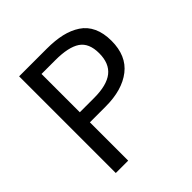

<svg xmlns="http://www.w3.org/2000/svg" viewBox="-177 -789 921 921"><g transform="rotate(-45 283.5 -328.0)"><path d="M89.8 0V-655.8H276.9Q334 -655.8 377.7 -645.8Q421.4 -635.7 455.1 -613.5Q488.8 -591.3 506.3 -553.5Q523.9 -515.6 523.9 -462.9Q523.9 -361.8 458.5 -310.8Q393.1 -259.8 280.8 -259.8H173.8V0ZM173.8 -328.1H271Q356.9 -328.1 398.4 -360.8Q439.9 -393.6 439.9 -462.9Q439.9 -531.7 398.2 -559.8Q356.4 -587.9 267.1 -587.9H173.8Z"/></g></svg>

Font: Source Sans Pro
Style: Regular
Weight: 400
Designer: Paul D. Hunt
Foundry: Adobe Systems Incorporated
Version: Version 3.006;hotconv 1.0.111;makeotfexe 2.5.65597